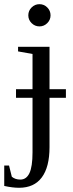

<svg xmlns="http://www.w3.org/2000/svg" viewBox="-49 -682 347 915"><path d="M187 -215.8V19Q187 114.3 150.1 163.6Q113.3 212.9 42 212.9Q10.7 212.9 -28.8 204.1V106.9H-5.9L7.3 160.2Q23.4 173.8 47.9 173.8Q76.7 173.8 91.3 143.1Q106 112.3 106 43.9V-215.8H27.3V-256.8H106V-424.8L37.1 -437V-459H187V-256.8H265.1V-215.8ZM191.9 -608.9Q191.9 -587.4 176.3 -571.8Q160.6 -556.2 139.2 -556.2Q117.2 -556.2 101.6 -571.8Q85.9 -587.4 85.9 -608.9Q85.9 -630.9 101.6 -646.5Q117.2 -662.1 139.2 -662.1Q160.6 -662.1 176.3 -646.5Q191.9 -630.9 191.9 -608.9Z"/></svg>

Font: Times New Roman
Style: Regular
Weight: 400
Designer: Steve Matteson
Foundry: Ascender Corporation
Version: Version 2.00.3